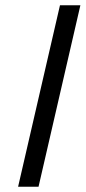

<svg xmlns="http://www.w3.org/2000/svg" viewBox="-20 -710 328 730"><path d="M48.8 0 208 -689.9H285.6L126.5 0Z"/></svg>

Font: Acari Sans
Style: Italic
Weight: 400
Italic angle: -13°
Designer: Alfredo Marco Pradil and Stefan Peev
Foundry: Hanken Design Co.
Version: Version 1.045;January 11, 2019;FontCreator 11.5.0.2425 64-bi